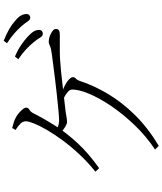

<svg xmlns="http://www.w3.org/2000/svg" viewBox="60 -899 880 1040"><g transform="rotate(-90 500.0 -379.0)"><path d="M924 -655Q913 -655 903 -670.5Q893 -686 876 -705Q859 -724 838.5 -742Q818 -760 786 -781L799 -799Q837 -784 863.5 -768.5Q890 -753 907 -737Q927 -721 935.5 -706Q944 -691 944 -676Q944 -666 938 -660.5Q932 -655 924 -655ZM836 -587Q825 -587 815.5 -603Q806 -619 790 -638Q774 -658 752 -678.5Q730 -699 699 -720L714 -738Q751 -722 777 -704Q803 -686 820 -670Q840 -652 849 -637.5Q858 -623 858 -608Q858 -598 852 -592.5Q846 -587 836 -587ZM210 21Q282 -27 341.5 -89Q401 -151 444.5 -215Q488 -279 511.5 -335Q535 -391 535 -427Q535 -441 521.5 -452.5Q508 -464 488 -474L502 -486Q530 -481 552.5 -470Q575 -459 588.5 -446.5Q602 -434 602 -425Q602 -414 594 -407.5Q586 -401 581 -385Q557 -311 511.5 -234.5Q466 -158 396.5 -87.5Q327 -17 230 41ZM90 -302Q141 -343 184 -389Q227 -435 260 -480Q293 -525 316 -564.5Q339 -604 351 -634Q363 -664 363 -678Q363 -695 351 -707.5Q339 -720 316 -735L327 -753Q343 -749 358 -744Q373 -739 382 -734Q395 -728 407.5 -717Q420 -706 428.5 -695.5Q437 -685 437 -678Q437 -666 426 -660Q415 -654 408 -641Q376 -578 337 -517Q298 -456 243.5 -397.5Q189 -339 109 -282ZM359 -456Q350 -456 337 -463.5Q324 -471 311 -481.5Q298 -492 288 -501L302 -518Q327 -507 340 -503Q353 -499 368 -499Q386 -499 423 -502.5Q460 -506 506 -511Q552 -516 597 -521.5Q642 -527 678.5 -532Q715 -537 732 -539Q753 -542 763.5 -545.5Q774 -549 780 -552Q786 -555 795 -555Q810 -555 825.5 -549Q841 -543 852 -534.5Q863 -526 863 -517Q863 -506 857 -500.5Q851 -495 827 -495Q814 -495 790.5 -495Q767 -495 740.5 -495Q714 -495 691 -493Q669 -492 635 -488.5Q601 -485 562.5 -480.5Q524 -476 488.5 -472Q453 -468 428 -465Q409 -463 391 -459.5Q373 -456 359 -456Z"/></g></svg>

Font: Noto Serif HK ExtraLight
Style: Regular
Weight: 200
Designer: Ryoko NISHIZUKA 西塚涼子 (kana & ideographs); Frank Grießhammer (Latin, Greek & Cyrillic); Wenlong ZHANG 张文龙 (bopomofo); San
Foundry: Adobe
Version: Version 2.002-H1;hotconv 1.1.0;makeotfexe 2.6.0